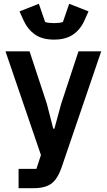

<svg xmlns="http://www.w3.org/2000/svg" viewBox="-20 -793 564 1013"><path d="M303 -246 394 -522H514L304 93Q291 130 273 154Q255 178 226.5 189Q198 200 155 200H78V98H172L196 25L9 -522H136L227 -246L261 -114H267ZM265 -584Q203 -584 164.5 -611Q126 -638 104 -686L83 -733L185 -773L218 -677Q226 -674 239 -672.5Q252 -671 265 -671Q278 -671 291 -672.5Q304 -674 312 -677L345 -773L447 -733L426 -686Q405 -638 366 -611Q327 -584 265 -584Z"/></svg>

Font: IBM Plex Sans SemiBold
Style: Regular
Weight: 600
Designer: Mike Abbink, Paul van der Laan, Pieter van Rosmalen
Foundry: Bold Monday
Version: Version 3.201